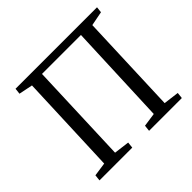

<svg xmlns="http://www.w3.org/2000/svg" viewBox="-168 -904 1098 1098"><g transform="rotate(-45 381.5 -355.0)"><path d="M54 0 58 -37 141 -49 165 -657 81 -674 85 -710H744L740 -674L653 -657L630 -49L724 -37L720 0H455L459 -37L542 -49L567 -663H252L229 -49L323 -37L319 0Z"/></g></svg>

Font: Literata 36pt
Style: Italic
Weight: 400
Italic angle: -2°
Designer: Latin by Veronika Burian and Jose Scaglione. Greek by Irene Vlachou. Cyrillic by Vera Evstafieva
Foundry: TypeTogether
Version: Version 3.002